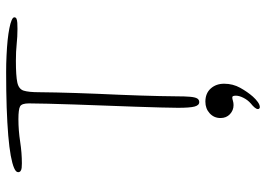

<svg xmlns="http://www.w3.org/2000/svg" viewBox="-138 -496 846 610"><g transform="rotate(-90 285.0 -191.0)"><path d="M265.5 19Q255.5 19 251.5 4.2Q247.5 -10.5 247.5 -48.5Q247.5 -67 248.5 -102.8Q249.5 -138.5 251 -184.2Q252.5 -230 254.5 -280Q256.5 -330 258 -377Q259.5 -424 260.5 -462Q261.5 -500 261.5 -522Q261.5 -545 252 -550.2Q242.5 -555.5 211.5 -555.5Q176 -555.5 140.2 -550Q104.5 -544.5 71 -544.5Q63 -544.5 56.5 -545.2Q50 -546 46.5 -548.8Q43 -551.5 43 -556.5Q43 -563.5 56.2 -569.2Q69.5 -575 95.2 -579.8Q121 -584.5 159.5 -587.8Q198 -591 248.5 -592.8Q299 -594.5 361 -594.5Q388.5 -594.5 414.2 -593.2Q440 -592 462 -589.8Q484 -587.5 500.2 -584.2Q516.5 -581 525.8 -577Q535 -573 535 -568.5Q535 -563.5 530.2 -561.5Q525.5 -559.5 517.2 -559Q509 -558.5 498 -558.5Q473.5 -558.5 450.2 -561Q427 -563.5 396.5 -563.5Q349 -563.5 328 -559Q307 -554.5 302 -538.8Q297 -523 297 -488.5Q297 -464.5 296.2 -435.2Q295.5 -406 294.5 -373Q293.5 -340 292 -305.2Q290.5 -270.5 289 -236Q287.5 -201.5 286.5 -168.8Q285.5 -136 284.8 -107Q284 -78 284 -54.5Q284 -25.5 282.5 -9.5Q281 6.5 277 12.8Q273 19 265.5 19ZM243.5 205.5Q243.5 200.5 248.8 194.5Q254 188.5 261 183Q272.5 173 279.2 159.5Q286 146 286 135.5Q286 131 285 127.5Q284 124 280 124Q276 124 269.8 126Q263.5 128 256 128Q239.5 128 227.2 116.5Q215 105 215 86.5Q215 66 230 52.2Q245 38.5 267 38.5Q293.5 38.5 308.8 55.5Q324 72.5 324 98Q324 126 311 149.2Q298 172.5 283 189.5Q275 198.5 266 205Q257 211.5 249.5 211.5Q247.5 211.5 245.5 210Q243.5 208.5 243.5 205.5Z"/></g></svg>

Font: Gluten Thin Thin
Style: Regular
Weight: 250
Version: Version 1.300